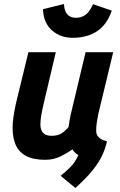

<svg xmlns="http://www.w3.org/2000/svg" viewBox="-20 -787 600 960"><path d="M357 153 283 92Q308 72 331.5 49Q355 26 372 -12Q363 -16 354.5 -24.5Q346 -33 342 -40Q320 -24 284.5 -6Q249 12 206 12Q146 12 110 -7.5Q74 -27 58.5 -62.5Q43 -98 43 -147Q43 -174 47.5 -204Q52 -234 59 -267L122 -526H259L200 -276Q192 -242 187 -214.5Q182 -187 182 -166Q182 -147 188 -134Q194 -121 206.5 -114.5Q219 -108 238 -108Q269 -108 288 -120.5Q307 -133 323 -152Q325 -169 327.5 -183Q330 -197 334 -216L408 -526H546L471 -215Q467 -195 464 -175Q461 -155 461 -133Q461 -114 471.5 -103Q482 -92 495 -87Q508 -82 515 -80Q506 -41 489 -6Q472 29 441 67Q410 105 357 153ZM343 -598Q282 -598 239.5 -635.5Q197 -673 195 -741L300 -767Q301 -742 309 -726.5Q317 -711 330.5 -704.5Q344 -698 360 -698Q386 -698 406.5 -712Q427 -726 445 -766L539 -734Q515 -664 465.5 -631Q416 -598 343 -598Z"/></svg>

Font: Ubuntu Sans Mono
Style: Italic
Weight: 400
Italic angle: -13.5°
Monospace: yes
Designer: Dalton Maag Ltd
Foundry: Dalton Maag Ltd
Version: Version 1.006